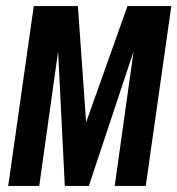

<svg xmlns="http://www.w3.org/2000/svg" viewBox="-20 -611 583 631"><path d="M7 0 91 -591H236L263 -209L399 -591H543L459 0H357L419 -442L272 0H193L171 -442L109 0Z"/></svg>

Font: Alumni Sans
Style: Bold Italic
Weight: 700
Italic angle: -8°
Designer: Robert E. Leuschke
Foundry: Robert E. Leuschke
Version: Version 1.016